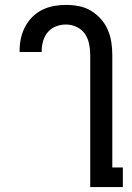

<svg xmlns="http://www.w3.org/2000/svg" viewBox="-20 -763 540 783"><path d="M348 0V-539Q348 -561 343.5 -583.5Q339 -606 326.5 -624.5Q314 -643 293 -653Q272 -663 249 -663Q228 -663 208.5 -655.5Q189 -648 175.5 -632.5Q162 -617 156 -596.5Q150 -576 150 -555V-551H60V-558Q60 -583 65.5 -607.5Q71 -632 82.5 -654Q94 -676 112 -694Q130 -712 152.5 -723Q175 -734 199.5 -738.5Q224 -743 249 -743Q275 -743 301.5 -738Q328 -733 350.5 -719.5Q373 -706 391 -686Q409 -666 419.5 -641.5Q430 -617 434 -591Q438 -565 438 -539V-80H481V0Z"/></svg>

Font: Iosevka Term Curly Medium
Style: Regular
Weight: 500
Designer: Belleve Invis
Foundry: Belleve Invis
Version: Version 32.3.0